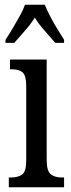

<svg xmlns="http://www.w3.org/2000/svg" viewBox="-20 -786 300 806"><path d="M17 0V-41H27Q56 -41 73 -53.5Q90 -66 90 -110V-425Q90 -469 75 -482Q60 -495 32 -495H22V-536H176V-115Q176 -68 193 -54.5Q210 -41 239 -41H249V0ZM3 -619Q16 -638 31.5 -664Q47 -690 62 -717Q77 -744 85 -766H168Q177 -744 191 -717Q205 -690 221 -664Q237 -638 249 -619V-606H212Q191 -631 167.5 -657Q144 -683 126 -712Q108 -683 84.5 -657Q61 -631 40 -606H3Z"/></svg>

Font: Noto Serif ExtraCondensed
Style: Regular
Weight: 400
Width: 2
Designer: Monotype Design Team
Foundry: Monotype Imaging Inc.
Version: Version 2.015